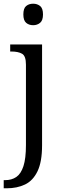

<svg xmlns="http://www.w3.org/2000/svg" viewBox="-23 -776 347 1036"><path d="M156 -640Q133 -640 118 -653Q103 -666 103 -698Q103 -731 118 -743.5Q133 -756 156 -756Q178 -756 193.5 -743.5Q209 -731 209 -698Q209 -666 193.5 -653Q178 -640 156 -640ZM-3 240V196H5Q40 196 65 179Q90 162 103.5 120.5Q117 79 117 7V-427Q117 -474 96 -486Q75 -498 39 -498H32V-536H204V8Q204 97 179.5 148Q155 199 112 219.5Q69 240 13 240Z"/></svg>

Font: Noto Serif Hentaigana
Style: Regular
Weight: 400
Designer: Kazuhiro Yamada
Foundry: nipponia
Version: Version 1.000; ttfautohint (v1.8.4.7-5d5b)